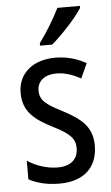

<svg xmlns="http://www.w3.org/2000/svg" viewBox="-55 -803 491 850"><g transform="rotate(-5 190.5 -378.0)"><path d="M333 -757V-766H233C211 -721 178 -666 142 -617V-606H196C239 -642 308 -716 333 -757ZM345 -145C345 -228 296 -266 219 -307C144 -345 118 -365 118 -408C118 -450 150 -477 203 -477C241 -477 278 -464 311 -445L341 -511C300 -534 255 -547 204 -547C105 -547 38 -492 38 -405C38 -321 89 -283 167 -243C240 -207 264 -182 264 -141C264 -92 233 -62 173 -62C123 -62 72 -81 39 -104V-21C72 -3 117 10 175 10C281 10 345 -45 345 -145Z"/></g></svg>

Font: Noto Sans Condensed
Style: Regular
Weight: 400
Width: 3
Designer: Monotype Design Team
Foundry: Monotype Imaging Inc.
Version: Version 2.013